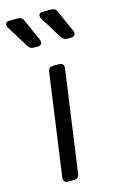

<svg xmlns="http://www.w3.org/2000/svg" viewBox="-161 -839 539 889"><g transform="rotate(-15 109.0 -395.0)"><path d="M51 0Q26 0 29 -26L97 -514Q100 -536 122 -536H150Q175 -536 172 -510L104 -22Q101 0 79 0ZM219 -640Q200 -640 190 -656L125 -761Q118 -774 122.5 -782Q127 -790 141 -790H180Q201 -790 208 -772L254 -668Q259 -655 254 -647.5Q249 -640 235 -640ZM59 -640Q40 -640 30 -656L-35 -761Q-42 -774 -37.5 -782Q-33 -790 -19 -790H20Q41 -790 48 -772L94 -668Q99 -655 94 -647.5Q89 -640 75 -640Z"/></g></svg>

Font: Pitagon Sans Text
Style: Italic
Weight: 400
Italic angle: -8°
Designer: Travis Tran
Foundry: Pitagon
Version: Version 1.001; ttfautohint (v1.8.4.7-5d5b);gftools[0.9.26]